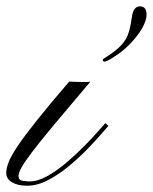

<svg xmlns="http://www.w3.org/2000/svg" viewBox="-59 -591 487 612"><path d="M27.3 1Q-2.4 1 -20.8 -10Q-39.1 -21 -39.1 -39.6Q-39.1 -54.2 -31.7 -73.5Q-24.4 -92.8 -3.7 -124Q17.1 -155.3 56.9 -205.3Q96.7 -255.4 161.6 -331.1Q166 -330.6 182.6 -330.1Q199.2 -329.6 208.5 -329.6Q216.8 -329.6 220.9 -329.8Q225.1 -330.1 229 -330.6Q157.7 -246.6 112.5 -192.4Q67.4 -138.2 43 -106Q18.6 -73.7 9.3 -56.6Q0 -39.6 0 -29.3Q0 -16.6 13.7 -14.6Q27.3 -12.7 35.6 -12.7Q62 -12.7 93.3 -30.5Q124.5 -48.3 155.5 -75Q186.5 -101.6 213.1 -128.9Q239.7 -156.2 256.8 -176Q273.9 -195.8 276.9 -198.7L286.6 -189.9Q281.2 -184.1 263.2 -163.1Q245.1 -142.1 218.3 -114.5Q191.4 -86.9 159.4 -60.5Q127.4 -34.2 93.5 -16.6Q59.6 1 27.3 1ZM274.4 -394.5Q268.6 -394.5 268.6 -399.4Q268.6 -402.3 271.5 -404.1Q274.4 -405.8 280.8 -410.2Q294.9 -418.5 312.5 -432.9Q330.1 -447.3 341.8 -465.8Q348.6 -477.5 353 -493.2Q357.4 -508.8 361.3 -536.1Q365.7 -570.8 387.2 -570.8Q408.2 -570.8 408.2 -543.9Q408.2 -525.9 393.8 -500.7Q379.4 -475.6 354.7 -450.2Q330.1 -424.8 298.3 -405.8Q280.3 -394.5 274.4 -394.5Z"/></svg>

Font: Pinyon Script
Style: Regular
Weight: 400
Designer: Nicole Fally, Eben Sorkin
Foundry: Sorkin Type Co.
Version: Version 1.008; ttfautohint (v1.8.4.7-5d5b)